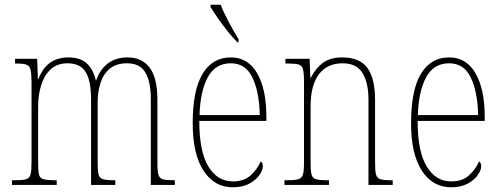

<svg xmlns="http://www.w3.org/2000/svg" viewBox="-20 -786 2126 816"><path d="M31 0V-20H44Q77 -20 91.5 -24.5Q106 -29 110 -45Q114 -61 114 -97V-435Q114 -472 110 -489Q106 -506 93 -511Q80 -516 50 -516H44V-536H138L141 -449H143Q177 -542 271 -542Q322 -542 349.5 -516Q377 -490 387 -445H389Q405 -491 438.5 -516.5Q472 -542 521 -542Q649 -542 649 -363V-92Q649 -58 653.5 -43Q658 -28 672.5 -24Q687 -20 719 -20H723V0H621V-364Q621 -438 598 -477.5Q575 -517 520 -517Q474 -517 446.5 -494Q419 -471 407 -433Q395 -395 395 -348V-95Q395 -60 399 -44.5Q403 -29 417.5 -24.5Q432 -20 463 -20H470V0H367V-364Q367 -443 344 -480Q321 -517 267 -517Q223 -517 195.5 -491.5Q168 -466 155 -424Q142 -382 142 -333V-97Q142 -61 145.5 -45Q149 -29 164.5 -24.5Q180 -20 214 -20H221V0Z M969 10Q891 10 845 -60.5Q799 -131 799 -262Q799 -403 841 -472.5Q883 -542 961 -542Q1034 -542 1073 -474.5Q1112 -407 1112 -291V-272H827Q827 -142 865.5 -78.5Q904 -15 970 -15Q1017 -15 1045.5 -41Q1074 -67 1088 -100Q1097 -95 1097 -79Q1097 -63 1082.5 -42Q1068 -21 1039.5 -5.5Q1011 10 969 10ZM1084 -297Q1082 -395 1053 -456Q1024 -517 961 -517Q895 -517 863 -457.5Q831 -398 828 -297ZM989 -606Q971 -624 948 -652.5Q925 -681 905 -710Q885 -739 875 -756V-766H918Q931 -732 953.5 -690Q976 -648 994 -619V-606Z M1189 0V-20H1202Q1234 -20 1248.5 -24.5Q1263 -29 1267.5 -44.5Q1272 -60 1272 -95V-441Q1272 -476 1267.5 -492Q1263 -508 1249 -512Q1235 -516 1205 -516H1193V-536H1296L1299 -456H1301Q1323 -498 1354 -520Q1385 -542 1434 -542Q1508 -542 1541 -498Q1574 -454 1574 -361V-95Q1574 -60 1578 -44.5Q1582 -29 1596.5 -24.5Q1611 -20 1642 -20H1649V0H1546V-364Q1546 -433 1521 -475Q1496 -517 1436 -517Q1371 -517 1335.5 -470.5Q1300 -424 1300 -333V-95Q1300 -60 1304 -44.5Q1308 -29 1322.5 -24.5Q1337 -20 1369 -20H1378V0Z M1897 10Q1819 10 1773 -60.5Q1727 -131 1727 -262Q1727 -403 1769 -472.5Q1811 -542 1889 -542Q1962 -542 2001 -474.5Q2040 -407 2040 -291V-272H1755Q1755 -142 1793.5 -78.5Q1832 -15 1898 -15Q1945 -15 1973.5 -41Q2002 -67 2016 -100Q2025 -95 2025 -79Q2025 -63 2010.5 -42Q1996 -21 1967.5 -5.5Q1939 10 1897 10ZM2012 -297Q2010 -395 1981 -456Q1952 -517 1889 -517Q1823 -517 1791 -457.5Q1759 -398 1756 -297Z"/></svg>

Font: Noto Serif Lao Condensed Thin
Style: Regular
Weight: 100
Width: 3
Designer: Monotype Design Team
Foundry: Monotype Imaging Inc.
Version: Version 2.003; ttfautohint (v1.8.4.7-5d5b)